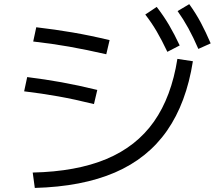

<svg xmlns="http://www.w3.org/2000/svg" viewBox="-20 -875 1040 925"><path d="M137.6 -43.7Q348 -48.4 492.6 -108.9Q637.3 -169.4 721.6 -289Q805.9 -408.7 834.6 -591.3L909.3 -580Q877.7 -379 784.7 -245.5Q691.7 -112 533.3 -43.8Q375 24.3 147.7 30.4ZM432.7 -373.6Q339.6 -396.6 260 -410.8Q180.3 -425 96.3 -435L111 -503.7Q196.7 -493 276.2 -478.7Q355.7 -464.4 448.7 -441.7ZM492 -613.6Q396.3 -635.6 313 -650.3Q229.6 -665 140 -675L154.7 -743.7Q245.7 -733 329.5 -718.7Q413.3 -704.4 508 -681.7ZM786.3 -625.3Q759.6 -681.6 734.8 -724Q709.9 -766.3 679.9 -805L735 -841.7Q768.3 -798.7 794.7 -753.8Q821 -709 845.7 -656ZM935.6 -639.3Q911.3 -695.6 887.4 -739Q863.6 -782.3 835.6 -821.6L891.7 -855Q923.3 -811.3 947.7 -765.5Q972 -719.7 995 -666Z"/></svg>

Font: M PLUS 1 Thin
Style: Regular
Weight: 100
Designer: Coji Morishita
Foundry: UNDERFOREST DESIGN
Version: Version 1.001